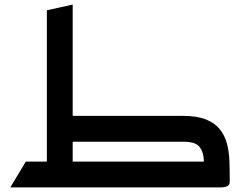

<svg xmlns="http://www.w3.org/2000/svg" viewBox="-20 -820 1050 840"><path d="M25 0 93 -113H185V-775L298 -800V-313H782Q843 -313 882 -297Q921 -281 942.5 -253.5Q964 -226 973 -191.5Q982 -157 983.5 -119.5Q985 -82 985 -47Q985 -41 985 -35Q985 -29 985 -23Q985 -11 975 -6Q965 -1 955 -0.5Q945 0 945 0ZM298 -200V-113H872Q872 -150 855 -175Q838 -200 782 -200Z"/></svg>

Font: Reem Kufi Medium
Style: Regular
Weight: 500
Designer: Khaled Hosny
Version: Version 1.001